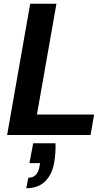

<svg xmlns="http://www.w3.org/2000/svg" viewBox="-20 -720 586 1024"><path d="M18 0 141 -700H281L177 -109H482L463 0ZM120 284 131 228Q156 228 171 212.5Q186 197 191 165L194 150H137L157 44H276Q277 71 275 97Q273 123 269 147Q258 211 220.5 247.5Q183 284 120 284Z"/></svg>

Font: DM Sans 28pt ExtraBold
Style: Italic
Weight: 800
Italic angle: -10°
Version: Version 4.004;gftools[0.9.30]